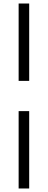

<svg xmlns="http://www.w3.org/2000/svg" viewBox="-20 -826 272 1092"><path d="M86 -366V-806H146V-366ZM86 246V-194H146V246Z"/></svg>

Font: Space Grotesk Light
Style: Regular
Weight: 300
Designer: Florian Karsten
Foundry: Florian Karsten
Version: Version 2.000